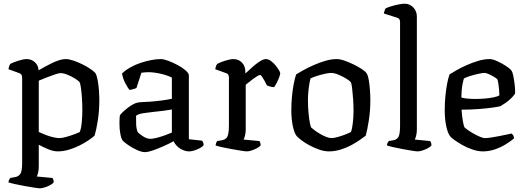

<svg xmlns="http://www.w3.org/2000/svg" viewBox="-20 -820 2844 1040"><path d="M197 200Q189 200 166.5 196.5Q144 193 116 188Q88 183 63 177.5Q38 172 26 168Q26 160 29.5 153.5Q33 147 36 144L63 139Q80 136 90 122Q100 108 100 61V-400Q100 -408 96.5 -414.5Q93 -421 84 -424L26 -445Q28 -458 30.5 -464Q33 -470 36 -474Q53 -483 80.5 -491.5Q108 -500 124 -500Q151 -500 169.5 -482.5Q188 -465 189 -439Q206 -449 225 -459.5Q244 -470 264 -479.5Q284 -489 302.5 -494.5Q321 -500 336 -500Q353 -500 377 -492Q401 -484 425.5 -472Q450 -460 469 -447Q488 -434 496 -425Q504 -413 509 -386Q514 -359 516 -329Q518 -299 518 -277Q518 -221 510 -169Q502 -117 492 -85Q480 -74 458.5 -59.5Q437 -45 410 -31.5Q383 -18 352.5 -9Q322 0 293 0Q269 0 241.5 -11.5Q214 -23 190 -36V80Q190 100 186.5 115Q183 130 179 136L264 144Q266 146 268.5 152.5Q271 159 271 167Q266 175 252 182.5Q238 190 222.5 195Q207 200 197 200ZM302 -72Q316 -72 339 -78.5Q362 -85 383.5 -93Q405 -101 412 -105Q420 -124 423 -159Q426 -194 426 -223Q426 -256 424 -287.5Q422 -319 418.5 -343.5Q415 -368 411 -375Q407 -381 388.5 -393Q370 -405 347.5 -414.5Q325 -424 307 -424Q299 -424 278 -417Q257 -410 233 -400.5Q209 -391 190 -383V-105Q207 -97 228 -89Q249 -81 269 -76.5Q289 -72 302 -72Z M765 4Q747 4 721 -8Q695 -20 673.5 -35Q652 -50 645 -58Q637 -68 632 -94Q627 -120 627 -151Q627 -163 627.5 -173.5Q628 -184 629 -194Q631 -199 641.5 -209.5Q652 -220 667 -232Q682 -244 697.5 -253Q713 -262 724 -264Q732 -266 749.5 -267Q767 -268 789 -269Q803 -270 818.5 -271.5Q834 -273 850 -275Q866 -277 881.5 -279.5Q897 -282 911 -285V-400Q884 -413 848 -421Q812 -429 783 -429Q773 -429 763.5 -428Q754 -427 746 -426L719 -343Q715 -342 706.5 -338.5Q698 -335 681 -333Q672 -345 659 -369Q646 -393 641 -422Q661 -441 687 -455.5Q713 -470 741.5 -479.5Q770 -489 798.5 -494.5Q827 -500 851 -500Q867 -500 892 -490.5Q917 -481 942.5 -467.5Q968 -454 985.5 -438.5Q1003 -423 1003 -412V-66L1075 -58Q1077 -55 1080 -49Q1083 -43 1083 -34Q1077 -25 1062.5 -17.5Q1048 -10 1032.5 -5Q1017 0 1005 0Q988 0 970.5 -7.5Q953 -15 940 -27.5Q927 -40 920 -55Q897 -42 866.5 -28.5Q836 -15 809 -5.5Q782 4 765 4ZM795 -68Q807 -68 829 -73.5Q851 -79 874.5 -87.5Q898 -96 911 -102V-227Q888 -223 862 -219.5Q836 -216 812 -214Q784 -211 757 -207Q730 -203 717 -193Q717 -175 717.5 -149Q718 -123 726 -104Q735 -94 755.5 -81Q776 -68 795 -68Z M1318 0Q1310 0 1287.5 -3.5Q1265 -7 1237 -12Q1209 -17 1184 -22.5Q1159 -28 1148 -32Q1148 -39 1151 -46Q1154 -53 1157 -56L1185 -61Q1196 -63 1204 -70Q1212 -77 1216 -93Q1220 -109 1220 -139V-400Q1220 -408 1217 -414.5Q1214 -421 1204 -424L1146 -445Q1148 -457 1151 -464Q1154 -471 1157 -474Q1173 -483 1200.5 -491.5Q1228 -500 1244 -500Q1272 -500 1290.5 -481Q1309 -462 1309 -431V-422Q1319 -430 1333 -443.5Q1347 -457 1363 -470Q1379 -483 1394 -491.5Q1409 -500 1421 -500Q1433 -500 1446.5 -490.5Q1460 -481 1471.5 -467Q1483 -453 1490.5 -440.5Q1498 -428 1498 -423Q1498 -418 1493 -403.5Q1488 -389 1480 -373.5Q1472 -358 1465 -348Q1453 -348 1442.5 -351.5Q1432 -355 1426 -357Q1420 -370 1412.5 -383Q1405 -396 1399 -405Q1393 -414 1389 -414Q1384 -414 1372.5 -407Q1361 -400 1348.5 -390.5Q1336 -381 1325.5 -372.5Q1315 -364 1311 -361V-120Q1311 -100 1307 -85Q1303 -70 1299 -64L1385 -56Q1387 -54 1389.5 -47.5Q1392 -41 1392 -33Q1386 -25 1372 -17.5Q1358 -10 1343 -5Q1328 0 1318 0Z M1762 0Q1736 0 1708 -10Q1680 -20 1655 -33.5Q1630 -47 1612 -61Q1594 -75 1587 -83Q1574 -99 1566 -137.5Q1558 -176 1558 -220Q1558 -261 1561.5 -297.5Q1565 -334 1571 -365Q1577 -396 1584 -417Q1598 -426 1623.5 -440Q1649 -454 1679.5 -467.5Q1710 -481 1742.5 -490.5Q1775 -500 1804 -500Q1822 -500 1846 -491.5Q1870 -483 1895 -471Q1920 -459 1939 -446.5Q1958 -434 1965 -424Q1973 -413 1977.5 -386.5Q1982 -360 1984 -330.5Q1986 -301 1986 -277Q1986 -221 1978 -169Q1970 -117 1961 -85Q1948 -75 1927 -60.5Q1906 -46 1879.5 -32Q1853 -18 1822.5 -9Q1792 0 1762 0ZM1775 -72Q1789 -72 1811.5 -78.5Q1834 -85 1854 -93Q1874 -101 1881 -105Q1888 -124 1891.5 -157Q1895 -190 1895 -220Q1895 -252 1892.5 -286Q1890 -320 1887 -345Q1884 -370 1879 -376Q1875 -382 1856.5 -393.5Q1838 -405 1814.5 -415Q1791 -425 1773 -425Q1761 -425 1738.5 -420Q1716 -415 1694.5 -408Q1673 -401 1662 -395Q1659 -385 1655.5 -364.5Q1652 -344 1650 -321Q1648 -298 1648 -277Q1648 -242 1651 -210Q1654 -178 1658 -156.5Q1662 -135 1666 -129Q1670 -125 1682.5 -115.5Q1695 -106 1711.5 -96Q1728 -86 1745.5 -79Q1763 -72 1775 -72Z M2243 0Q2235 0 2213 -3.5Q2191 -7 2163.5 -12Q2136 -17 2112 -22.5Q2088 -28 2076 -32Q2076 -40 2079.5 -46.5Q2083 -53 2086 -56L2113 -61Q2130 -64 2138.5 -79Q2147 -94 2147 -139V-700Q2147 -708 2144 -714.5Q2141 -721 2131 -724L2059 -747Q2061 -757 2063.5 -764Q2066 -771 2068 -774Q2079 -780 2099 -786Q2119 -792 2139.5 -796Q2160 -800 2171 -800Q2200 -800 2219 -779.5Q2238 -759 2238 -730V-120Q2238 -99 2234 -84.5Q2230 -70 2227 -64L2310 -56Q2312 -53 2314.5 -47.5Q2317 -42 2317 -33Q2312 -25 2298 -17.5Q2284 -10 2268.5 -5Q2253 0 2243 0Z M2596 0Q2569 0 2539.5 -10Q2510 -20 2484.5 -34.5Q2459 -49 2441 -62Q2423 -75 2418 -82Q2405 -99 2397 -137.5Q2389 -176 2389 -220Q2389 -261 2392.5 -298.5Q2396 -336 2402 -367Q2408 -398 2415 -417Q2429 -426 2453.5 -440Q2478 -454 2508.5 -467.5Q2539 -481 2571 -490.5Q2603 -500 2632 -500Q2648 -500 2672.5 -489Q2697 -478 2719.5 -463.5Q2742 -449 2750 -438Q2756 -431 2760.5 -408.5Q2765 -386 2768 -360Q2771 -334 2770 -313Q2760 -298 2745.5 -284.5Q2731 -271 2716 -261Q2701 -251 2691 -245Q2681 -242 2650 -237.5Q2619 -233 2575 -229.5Q2531 -226 2480 -226Q2482 -194 2487 -165Q2492 -136 2497 -129Q2501 -125 2514.5 -115.5Q2528 -106 2545 -96.5Q2562 -87 2579 -79.5Q2596 -72 2607 -72Q2619 -72 2639.5 -75Q2660 -78 2682.5 -82.5Q2705 -87 2724 -91Q2743 -95 2752 -97Q2756 -93 2760 -86.5Q2764 -80 2764 -70Q2745 -54 2718 -37.5Q2691 -21 2659.5 -10.5Q2628 0 2596 0ZM2553 -284Q2578 -284 2604 -286Q2630 -288 2652 -292.5Q2674 -297 2685 -303Q2685 -315 2683.5 -333Q2682 -351 2679.5 -367Q2677 -383 2675 -389Q2673 -393 2659.5 -401.5Q2646 -410 2630 -417.5Q2614 -425 2603 -425Q2593 -425 2570.5 -420Q2548 -415 2525.5 -408Q2503 -401 2493 -395Q2489 -383 2485.5 -365Q2482 -347 2480.5 -327.5Q2479 -308 2479 -292Q2490 -288 2511.5 -286Q2533 -284 2553 -284Z"/></svg>

Font: Texturina Medium 12pt
Style: Regular
Weight: 400
Version: Version 1.002